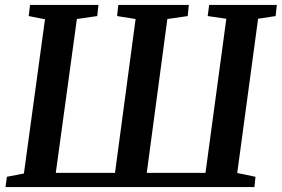

<svg xmlns="http://www.w3.org/2000/svg" viewBox="-20 -763 1149 783"><path d="M2.5 0 8 -42 77.5 -55.5 163.5 -684.5 97 -697.5 102.5 -743H381.5L376.5 -697.5L293.5 -685.5L207.5 -58H449L533 -685.5L457.5 -697.5L462.5 -743H750L745.5 -697.5L662.5 -685.5L578.5 -58H818L903 -686.5L827 -697.5L833 -743H1109L1104 -697.5L1032.5 -686.5L947.5 -57.5L1022 -42L1017.5 0Z"/></svg>

Font: Merriweather 28pt SemiBold
Style: Italic
Weight: 600
Italic angle: -7.8°
Version: Version 2.101